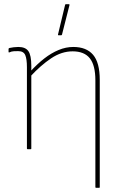

<svg xmlns="http://www.w3.org/2000/svg" viewBox="-20 -715 586 920"><path d="M441 185Q437 185 437 182V-330Q437 -402 410.5 -435.5Q384 -469 328 -469Q275 -469 225 -435.5Q175 -402 125 -348V-372Q159 -409 192.5 -435Q226 -461 261 -475.5Q296 -490 331 -490Q394 -490 426 -452.5Q458 -415 458 -332V182Q458 185 455 185ZM113 0Q109 0 109 -3V-393Q109 -432 101 -451Q93 -470 67 -470Q58 -470 46.5 -469.5Q35 -469 25 -464Q21 -463 21 -466V-480Q21 -484 25 -485Q33 -487 45 -488.5Q57 -490 68 -490Q102 -490 116 -470Q130 -450 130 -400V-371V-362V-3Q130 0 127 0ZM260 -546Q257 -546 258 -550L292 -692Q293 -695 296 -695H310Q314 -695 313 -691L277 -549Q276 -546 273 -546Z"/></svg>

Font: Sofia Sans Semi Condensed Thin
Style: Regular
Weight: 250
Version: Version 4.100